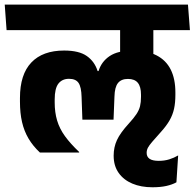

<svg xmlns="http://www.w3.org/2000/svg" viewBox="-44 -661 842 832"><path d="M716 -250V-260L567 -251.5V-241.5Q567 -218 562.8 -200.8Q558.5 -183.5 547.2 -166.5Q536 -149.5 514.5 -126Q477 -85 462.8 -54Q448.5 -23 448.5 13.5Q448.5 57.5 470 88Q491.5 118.5 529.2 134.5Q567 150.5 616.5 150.5Q651 150.5 676.8 144.8Q702.5 139 720.5 129L728 12.5Q710.5 23 689.5 29.5Q668.5 36 644 36Q617 36 604.2 27.2Q591.5 18.5 591.5 1.5Q591.5 -10.5 597 -21Q602.5 -31.5 616.2 -47.2Q630 -63 654 -90Q677.5 -116 691 -139.8Q704.5 -163.5 710.2 -189.5Q716 -215.5 716 -250ZM437.5 -530.5H706.5L698.5 -641H430ZM620.5 -568H477V-467.5H620.5ZM-15.5 -530.5H779L770.5 -641H-23.5ZM620.5 -549.5H476.5V-418.5H620.5ZM42.5 -220.5Q42.5 -171 51.5 -132Q60.5 -93 79.5 -60.8Q98.5 -28.5 129 0H299V-2.5Q261 -38.5 237.5 -71Q214 -103.5 203.5 -138.8Q193 -174 193 -217.5V-230Q193 -278 209.2 -298.8Q225.5 -319.5 255 -319.5Q284.5 -319.5 296.5 -301.5Q308.5 -283.5 309.5 -241L313 -142.5H448L452 -242.5Q453 -283.5 467.2 -301.2Q481.5 -319 510.5 -319Q539.5 -319 553.2 -302.2Q567 -285.5 567 -250.5V-245L716 -253.5V-260.5Q716 -319 695.8 -359.5Q675.5 -400 634.5 -421Q593.5 -442 532 -442Q467 -442 431.2 -418Q395.5 -394 383 -353H379Q366 -394.5 332.2 -418.2Q298.5 -442 234 -442Q141 -442 91.8 -390.2Q42.5 -338.5 42.5 -236.5Z"/></svg>

Font: Anek Devanagari
Style: Bold
Weight: 700
Designer: Kailash Malviya (Devanagari) & Yesha Goshar (Latin)
Foundry: Ek Type
Version: Version 1.003